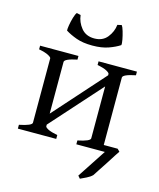

<svg xmlns="http://www.w3.org/2000/svg" viewBox="-123 -758 838 1015"><g transform="rotate(15 295.5 -250.0)"><path d="M27 0V-21Q96 -35 96 -51V-403Q96 -409 79.5 -418Q63 -427 27 -434V-454H237V-434Q169 -420 169 -403V-51Q169 -45 185 -36.5Q201 -28 237 -21V0ZM143 -31V-91L433 -416V-355ZM347 0V-21Q415 -35 415 -51V-403Q415 -409 399 -418Q383 -427 347 -434V-454H557V-434Q488 -420 488 -403V-31Q488 -21 557 -21V0ZM564 -34 577 -21Q573 -16 560 4.5Q547 25 530 51.5Q513 78 497.5 101Q482 124 476 134Q464 146 444.5 155.5Q425 165 412 171Q408 166 400 157L503 0L465 -34ZM170 -671 192 -666Q196 -628 221.5 -596.5Q247 -565 293 -565Q339 -565 364 -596.5Q389 -628 393 -666L416 -671Q422 -663 428.5 -641Q435 -619 439 -597.5Q443 -576 441 -568Q417 -552 380.5 -539Q344 -526 293 -526Q241 -526 205 -539Q169 -552 144 -568Q143 -576 146.5 -597.5Q150 -619 156.5 -641Q163 -663 170 -671Z"/></g></svg>

Font: ChillKai
Style: Regular
Weight: 400
Designer: ChillType
Foundry: 寒蝉字型
Version: Version 2.000